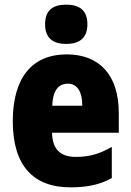

<svg xmlns="http://www.w3.org/2000/svg" viewBox="-20 -796 563 826"><path d="M265 -776C206 -776 174 -751 174 -691C174 -632 208 -607 265 -607C321 -607 356 -632 356 -691C356 -751 323 -776 265 -776ZM267 -562C119 -562 35 -463 35 -274C35 -86 121 10 283 10C356 10 411 -2 461 -30V-164C407 -133 363 -121 306 -121C238 -121 205 -156 204 -225H491V-310C491 -474 407 -562 267 -562ZM272 -436C310 -436 334 -405 334 -341H205C207 -410 234 -436 272 -436Z"/></svg>

Font: Noto Sans Armenian Condensed Black
Style: Regular
Weight: 900
Width: 3
Designer: Monotype Design Team
Foundry: Monotype Imaging Inc.
Version: Version 2.008